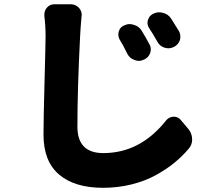

<svg xmlns="http://www.w3.org/2000/svg" viewBox="-20 -814 1040 907"><path d="M545.9 -626Q539.1 -637.7 539.1 -651.4Q539.1 -658.2 541 -665Q546.9 -686.5 567.4 -694.3Q580.1 -700.2 592.8 -700.2Q602.5 -700.2 613.3 -696.3Q636.7 -689.5 649.4 -668.9Q668.9 -636.7 685.5 -605.5Q692.4 -593.8 692.4 -581.1Q692.4 -572.3 689.5 -563.5Q681.6 -542 660.2 -532.2H659.2Q647.5 -526.4 635.7 -526.4Q625 -526.4 614.3 -531.2Q591.8 -539.1 581.1 -560.5Q563.5 -597.7 545.9 -626ZM685.5 -679.7Q676.8 -692.4 676.8 -706.1Q676.8 -712.9 678.7 -718.8Q684.6 -740.2 704.1 -749Q717.8 -755.9 732.4 -755.9Q741.2 -755.9 751 -752.9Q774.4 -747.1 788.1 -726.6Q807.6 -696.3 825.2 -667Q832 -654.3 832 -641.6Q832 -632.8 830.1 -625Q822.3 -602.5 800.8 -591.8Q788.1 -585.9 775.4 -585.9Q766.6 -585.9 756.8 -588.9Q733.4 -596.7 722.7 -618.2Q704.1 -651.4 685.5 -679.7ZM189.5 -738.3Q189.5 -741.2 189.5 -745.1Q189.5 -763.7 201.2 -777.3Q214.8 -793.9 237.3 -793.9Q237.3 -793.9 237.3 -793.9H315.4Q337.9 -793 353.5 -776.4Q366.2 -761.7 366.2 -742.2Q366.2 -739.3 365.2 -736.3Q360.4 -683.6 358.4 -642.6Q345.7 -393.6 345.7 -215.8Q345.7 -90.8 467.8 -90.8Q642.6 -90.8 764.6 -245.1Q778.3 -261.7 798.8 -262.7Q800.8 -262.7 801.8 -262.7Q821.3 -262.7 834 -247.1L871.1 -203.1Q887.7 -181.6 887.7 -154.3Q887.7 -130.9 872.1 -112.3Q841.8 -76.2 804.2 -45.4Q766.6 -14.6 716.3 13.2Q666 41 601.6 57.1Q537.1 73.2 466.8 73.2Q333 73.2 259.3 10.7Q185.5 -51.8 185.5 -177.7Q185.5 -247.1 190.4 -429.2Q195.3 -611.3 195.3 -642.6Q195.3 -692.4 189.5 -738.3Z"/></svg>

Font: Gen Jyuu Gothic Heavy
Style: Bold
Weight: 900
Designer: [Source Han Sans]
Ryoko NISHIZUKA  (kana & ideographs); Paul D. Hunt (Latin, Greek & Cyrillic); Wenlong ZHANG  (bopomofo
Version: Version 1.002.20150607